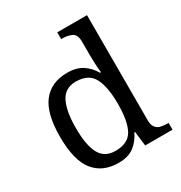

<svg xmlns="http://www.w3.org/2000/svg" viewBox="-179 -889 971 1028"><g transform="rotate(-30 307.0 -375.0)"><path d="M259 10Q160 10 107.5 -56.5Q55 -123 55 -267Q55 -412 107.5 -479Q160 -546 259 -546Q317 -546 353.5 -521.5Q390 -497 412 -458H418Q415 -483 413.5 -513.5Q412 -544 412 -568V-650Q412 -694 387.5 -706Q363 -718 330 -718H322V-760H506V-110Q506 -81 517.5 -66Q529 -51 547.5 -46.5Q566 -42 588 -42H596V0H427L416 -90H412Q390 -44 354 -17Q318 10 259 10ZM276 -54Q354 -54 383 -106.5Q412 -159 412 -267Q412 -371 383 -426.5Q354 -482 275 -482Q209 -482 180.5 -426.5Q152 -371 152 -266Q152 -160 180.5 -107Q209 -54 276 -54Z"/></g></svg>

Font: Noto Serif Toto
Style: Regular
Weight: 400
Designer: Monotype Design Team
Foundry: Monotype Imaging Inc.
Version: Version 2.001